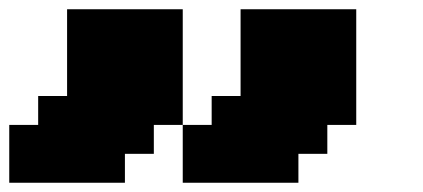

<svg xmlns="http://www.w3.org/2000/svg" viewBox="-20 -645 915 415"><path d="M375 -250H625V-312.5H687.5V-375H750V-625H500V-437.5H437.5V-375H375ZM0 -250H250V-312.5H312.5V-375H375V-625H125V-437.5H62.5V-375H0Z"/></svg>

Font: Faithful 32x
Style: Bold
Weight: 400
Foundry: Faithful Resource Pack
Version: Version 1.0; January 27, 2023